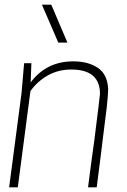

<svg xmlns="http://www.w3.org/2000/svg" viewBox="-20 -800 543 820"><path d="M393 0H356Q370 -110 383 -202Q407 -393 407 -399Q407 -503 285 -503Q228 -503 183.5 -477.5Q139 -452 110 -411L56 0H19L72 -403L83 -530H114L111 -448Q178 -538 293 -538Q356 -538 397.5 -510.5Q439 -483 442 -419Q442 -401 436 -342L410 -134L419 -198Q415 -174 393 0ZM268 -618H229L159 -780H199Z"/></svg>

Font: Tanohe Sans ExtraLight
Style: Italic
Weight: 200
Designer: Village Type and Design LLC & Cristiano Sobral
Foundry: Cooper Hewitt Smithsonian Design Museum
Version: Version 1.00;September 29, 2021;FontCreator 13.0.0.2655 64-b